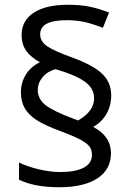

<svg xmlns="http://www.w3.org/2000/svg" viewBox="-20 -784 556 808"><path d="M84 -329Q100 -301 133.5 -279Q167 -257 235 -232Q291 -211 317 -197Q345 -182 356 -168Q367 -154 367 -132Q367 -97 332.5 -78.5Q298 -60 233 -60Q193 -60 145.5 -71Q98 -82 60 -100V-28Q124 4 229 4Q333 4 390 -33.5Q447 -71 447 -139Q447 -211 372 -250Q408 -270 428 -304.5Q448 -339 448 -383Q448 -436 411 -472.5Q374 -509 284 -542Q211 -568 179 -589Q149 -610 149 -639Q149 -670 177 -684.5Q205 -699 262 -699Q300 -699 333 -692Q366 -685 413 -667L439 -731Q393 -749 354 -756.5Q315 -764 268 -764Q173 -764 122 -730.5Q71 -697 71 -637Q71 -597 90.5 -570Q110 -543 148 -522Q110 -504 89 -470.5Q68 -437 68 -395Q68 -357 84 -329ZM214 -493Q302 -467 340 -438Q376 -411 376 -370Q376 -316 309 -277L285 -286Q205 -316 171 -342Q139 -368 139 -405Q139 -435 159.5 -459.5Q180 -484 214 -493Z"/></svg>

Font: OpenSansMMV
Style: Regular
Weight: 400
Designer: Steve Matteson
Foundry: Ascender Corporation
Version: Version 4.000